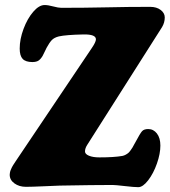

<svg xmlns="http://www.w3.org/2000/svg" viewBox="-20 -736 682 771"><path d="M220.2 9.3Q203.6 9.8 155.5 12Q107.4 14.2 84 14.2Q57.1 14.2 38.1 0.5Q19 -13.2 19 -34.2Q19 -38.1 19.8 -42.2Q20.5 -46.4 21.5 -49.6Q22.5 -52.7 24.7 -57.4Q26.9 -62 28.1 -64.7Q29.3 -67.4 32.7 -72.8Q36.1 -78.1 37.6 -80.3Q39.1 -82.5 43.2 -88.9Q47.4 -95.2 48.8 -97.2L348.6 -543Q365.2 -567.4 365.2 -578.1Q365.2 -598.6 315.4 -597.7Q244.6 -596.2 216.3 -589.8Q197.3 -585 187.7 -574.7Q178.2 -564.5 167 -543.9Q164.1 -538.6 159.2 -527.8Q154.3 -517.1 151.1 -511.5Q147.9 -505.9 142.3 -499.3Q136.7 -492.7 128.9 -489.7Q121.1 -486.8 110.4 -486.8Q83 -486.8 71 -499.5Q59.1 -512.2 59.1 -541Q59.1 -578.6 74.5 -619.9Q89.8 -661.1 113.3 -688.5Q136.7 -715.8 159.2 -715.8Q172.9 -715.8 193.6 -710.2Q214.4 -704.6 226.1 -704.6Q319.8 -704.6 407.2 -706.5Q493.2 -708.5 583 -708.5Q608.9 -708.5 625.2 -696Q641.6 -683.6 641.6 -666Q641.6 -645.5 630.9 -627.4L330.6 -154.8Q321.3 -140.6 321.3 -127.9Q321.3 -117.2 337.4 -110.6Q353.5 -104 378.9 -104Q438 -104 471.7 -109.9Q478.5 -111.3 485.1 -115Q491.7 -118.7 495.6 -122.1Q499.5 -125.5 504.9 -133.1Q510.3 -140.6 512 -143.6Q513.7 -146.5 518.8 -156Q523.9 -165.5 524.4 -166Q542.5 -200.2 550.3 -209Q558.1 -217.8 575.2 -217.8Q596.2 -217.8 610.1 -200Q624 -182.1 624 -151.4Q624 -118.7 610.1 -79.1Q596.2 -39.6 575 -12Q553.7 15.6 535.2 15.6Q519 15.6 481.2 11.2Q443.4 6.8 432.1 6.8Q357.9 6.8 220.2 9.3Z"/></svg>

Font: Cooper* ExtraBold
Style: Italic
Weight: 800
Italic angle: -7°
Designer: Owen Earl
Foundry: indestructible type*
Version: Version 0.001